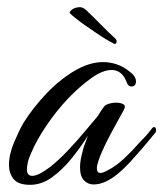

<svg xmlns="http://www.w3.org/2000/svg" viewBox="-20 -511 455 535"><path d="M64 4Q31 4 18 -12Q5 -28 5 -51Q5 -81 19.5 -115Q34 -149 45 -168Q72 -211 109 -250Q146 -289 187.5 -313.5Q229 -338 267 -338Q287 -338 306 -331.5Q325 -325 343 -310Q352 -303 355.5 -296.5Q359 -290 359 -285Q359 -270 346 -270Q337 -270 333 -282Q320 -316 291 -316Q266 -316 234 -293Q202 -270 171 -238Q137 -202 109 -160.5Q81 -119 67 -85Q60 -70 57.5 -58.5Q55 -47 55 -39Q55 -21 70 -21Q87 -21 120 -46Q144 -65 169.5 -92Q195 -119 217 -145.5Q239 -172 252 -187Q257 -195 261.5 -202Q266 -209 270 -214Q274 -219 283.5 -222Q293 -225 303 -225Q315 -225 323 -221Q331 -217 326 -207Q326 -206 315 -186.5Q304 -167 289.5 -140Q275 -113 264 -88Q258 -74 254 -62Q250 -50 250 -42Q250 -29 260 -29Q267 -29 281 -37Q303 -48 325.5 -69Q348 -90 367 -112Q378 -123 387 -133Q396 -143 404 -154Q407 -157 409 -157Q415 -157 415 -148Q415 -143 411 -139Q400 -126 389 -112.5Q378 -99 366 -86Q355 -73 343.5 -60.5Q332 -48 320 -37Q277 3 241 3Q225 3 214 -8.5Q203 -20 203 -45Q203 -64 210 -88Q212 -99 216.5 -110Q221 -121 225 -133Q205 -101 179.5 -69.5Q154 -38 125 -17Q96 4 64 4ZM298 -389Q296 -390 285 -396Q274 -402 262 -410Q250 -418 244 -422Q235 -428 218.5 -439.5Q202 -451 188.5 -462Q175 -473 174 -475Q174 -479 181 -484.5Q188 -490 201 -491H202Q209 -491 215.5 -486.5Q222 -482 226 -477Q237 -467 260 -443.5Q283 -420 302 -403Q305 -400 305 -396Q305 -387 298 -389Z"/></svg>

Font: Birthstone
Style: Regular
Weight: 400
Designer: Robert E. Leuschke
Foundry: Robert E. Leuschke
Version: Version 1.013; ttfautohint (v1.8.3)